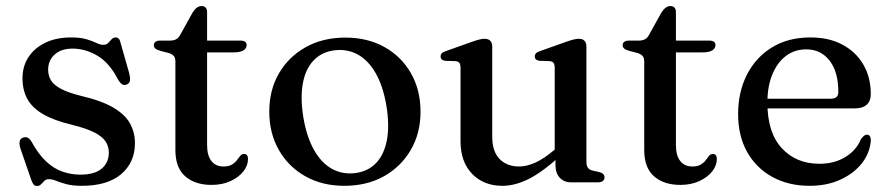

<svg xmlns="http://www.w3.org/2000/svg" viewBox="-20 -604 2944 636"><path d="M220.5 -443Q183 -443 161.2 -423.5Q139.5 -404 139.5 -373Q139.5 -354 148.5 -338.5Q157.5 -323 181 -310.2Q204.5 -297.5 248 -286.5Q317 -270.5 356 -247.2Q395 -224 411 -194.5Q427 -165 427 -129.5Q427 -66 381.5 -27.2Q336 11.5 251 11.5Q220 11.5 199.8 6Q179.5 0.5 166.2 -5Q153 -10.5 143 -10.5Q132.5 -10.5 127 -5Q121.5 0.5 116.2 6.2Q111 12 102.5 12Q95.5 12 91.8 7.8Q88 3.5 84 -7L47.5 -112.5Q43.5 -126 45 -135.2Q46.5 -144.5 56 -148Q65 -151.5 72 -147.8Q79 -144 84.5 -134.5Q107 -93.5 132.5 -69.5Q158 -45.5 186.8 -35.5Q215.5 -25.5 246 -25.5Q293.5 -25.5 317 -45.5Q340.5 -65.5 340.5 -98.5Q340.5 -118 330.5 -134.2Q320.5 -150.5 294 -164.5Q267.5 -178.5 219 -190.5Q158 -205 122 -226.2Q86 -247.5 70.2 -276.8Q54.5 -306 54.5 -345Q54.5 -384.5 74.5 -415Q94.5 -445.5 130.8 -462.8Q167 -480 216 -480Q247 -480 266.8 -474Q286.5 -468 299.2 -461.8Q312 -455.5 322 -455.5Q332.5 -455.5 338.5 -461.8Q344.5 -468 349.8 -474Q355 -480 363.5 -480Q369 -480 373.2 -475.8Q377.5 -471.5 379.5 -461.5L408 -361.5Q411.5 -347 410.5 -337.5Q409.5 -328 399.5 -324Q390.5 -320.5 383.8 -325.2Q377 -330 370 -342.5Q341.5 -397 301.8 -420Q262 -443 220.5 -443Z M538.5 -428.5 511.5 -435.5Q499 -439 494.2 -443.5Q489.5 -448 489.5 -454Q489.5 -461.5 495 -465.5Q500.5 -469.5 510 -469.5H542Q555 -469.5 563.2 -473.8Q571.5 -478 577.5 -489.5L618 -562.5Q625.5 -574 632.8 -579Q640 -584 648 -584Q656.5 -584 661.2 -578.8Q666 -573.5 666 -564V-123.5Q666 -89 680.2 -70.8Q694.5 -52.5 720 -52.5Q738 -52.5 748.2 -58.8Q758.5 -65 764.5 -73Q770.5 -81 775.5 -87.5Q780.5 -94 788.5 -94Q794.5 -94 798 -90Q801.5 -86 801.5 -77Q801.5 -55.5 786 -36Q770.5 -16.5 743.2 -4Q716 8.5 681 8.5Q626 8.5 593.5 -20Q561 -48.5 561 -106.5V-400Q561 -412 556 -418.2Q551 -424.5 538.5 -428.5ZM619 -430.5V-469.5H776.5Q786.5 -469.5 791.8 -465.8Q797 -462 797 -454.5Q797 -444 786.5 -437.2Q776 -430.5 753.5 -430.5Z M1124 -479.5Q1197.5 -479.5 1253.5 -448.2Q1309.5 -417 1341.2 -361.5Q1373 -306 1373 -233.5Q1373 -163 1340.8 -107.5Q1308.5 -52 1252 -20.2Q1195.5 11.5 1120.5 11.5Q1047.5 11.5 991.5 -20Q935.5 -51.5 903.8 -107Q872 -162.5 872 -234.5Q872 -306 904 -361Q936 -416 992.8 -447.8Q1049.5 -479.5 1124 -479.5ZM1159 -31Q1201 -37 1227 -65.2Q1253 -93.5 1261.8 -141.2Q1270.5 -189 1260 -253.5Q1249 -319 1224.2 -362Q1199.5 -405 1164 -424Q1128.5 -443 1085.5 -437Q1044 -431 1017.8 -402.8Q991.5 -374.5 983 -326.8Q974.5 -279 985 -214.5Q996 -149.5 1020.8 -106.2Q1045.5 -63 1081 -44Q1116.5 -25 1159 -31Z M1820 -58V-90.5L1817.5 -93.5V-379Q1817.5 -390.5 1813.8 -395.5Q1810 -400.5 1801 -401.5L1767 -402.5Q1758.5 -404 1755 -407.5Q1751.5 -411 1751.5 -417Q1751.5 -423.5 1755.8 -427.8Q1760 -432 1771 -435.5L1854 -465Q1869.5 -470.5 1879.5 -473Q1889.5 -475.5 1897.5 -475.5Q1910 -475.5 1916.2 -468.8Q1922.5 -462 1922.5 -450V-68.5Q1922.5 -55 1927.5 -48.2Q1932.5 -41.5 1942.5 -39L1965 -34Q1974 -31.5 1978.2 -27.2Q1982.5 -23 1982.5 -16.5Q1982.5 -9 1977 -4.5Q1971.5 0 1960 0H1871.5Q1848.5 0 1834.2 -15.2Q1820 -30.5 1820 -58ZM1505.5 -136V-379Q1505.5 -390.5 1501.8 -395.5Q1498 -400.5 1489 -401.5L1455 -402.5Q1446.5 -404 1443 -407.5Q1439.5 -411 1439.5 -417Q1439.5 -423.5 1443.8 -427.8Q1448 -432 1459 -435.5L1542 -465Q1558.5 -471 1568.2 -473.2Q1578 -475.5 1584.5 -475.5Q1598 -475.5 1604.2 -468.8Q1610.5 -462 1610.5 -450V-152Q1610.5 -102 1635 -77.2Q1659.5 -52.5 1699.5 -52.5Q1724.5 -52.5 1753 -65.2Q1781.5 -78 1814.5 -106L1836 -124L1855 -104.5L1833.5 -85.5Q1774 -32 1729.5 -10.2Q1685 11.5 1644.5 11.5Q1582 11.5 1543.8 -28.2Q1505.5 -68 1505.5 -136Z M2091.5 -428.5 2064.5 -435.5Q2052 -439 2047.2 -443.5Q2042.5 -448 2042.5 -454Q2042.5 -461.5 2048 -465.5Q2053.5 -469.5 2063 -469.5H2095Q2108 -469.5 2116.2 -473.8Q2124.5 -478 2130.5 -489.5L2171 -562.5Q2178.5 -574 2185.8 -579Q2193 -584 2201 -584Q2209.5 -584 2214.2 -578.8Q2219 -573.5 2219 -564V-123.5Q2219 -89 2233.2 -70.8Q2247.5 -52.5 2273 -52.5Q2291 -52.5 2301.2 -58.8Q2311.5 -65 2317.5 -73Q2323.5 -81 2328.5 -87.5Q2333.5 -94 2341.5 -94Q2347.5 -94 2351 -90Q2354.5 -86 2354.5 -77Q2354.5 -55.5 2339 -36Q2323.5 -16.5 2296.2 -4Q2269 8.5 2234 8.5Q2179 8.5 2146.5 -20Q2114 -48.5 2114 -106.5V-400Q2114 -412 2109 -418.2Q2104 -424.5 2091.5 -428.5ZM2172 -430.5V-469.5H2329.5Q2339.5 -469.5 2344.8 -465.8Q2350 -462 2350 -454.5Q2350 -444 2339.5 -437.2Q2329 -430.5 2306.5 -430.5Z M2864.5 -292Q2864.5 -269.5 2851 -257.2Q2837.5 -245 2811.5 -245H2492V-277H2732Q2757 -277 2757 -299Q2757 -366 2728 -403.2Q2699 -440.5 2650.5 -440.5Q2612.5 -440.5 2583.8 -419Q2555 -397.5 2538.5 -357.8Q2522 -318 2522 -264Q2522 -164.5 2569.8 -113Q2617.5 -61.5 2694.5 -61.5Q2744 -61.5 2780.5 -84Q2817 -106.5 2832 -143.5Q2838.5 -151.5 2842.8 -154.8Q2847 -158 2852 -158Q2858.5 -158 2861.8 -152Q2865 -146 2864.5 -138Q2861.5 -97 2834.8 -63Q2808 -29 2763.5 -8.8Q2719 11.5 2662 11.5Q2592 11.5 2538.2 -18Q2484.5 -47.5 2454.8 -100.8Q2425 -154 2425 -226Q2425 -299 2454 -356.2Q2483 -413.5 2536.8 -446.8Q2590.5 -480 2664.5 -480Q2726 -480 2770.8 -456Q2815.5 -432 2840 -389.8Q2864.5 -347.5 2864.5 -292Z"/></svg>

Font: Fraunces Wonky
Style: Regular
Weight: 400
Version: Version 1.000;[b76b70a41]